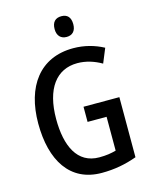

<svg xmlns="http://www.w3.org/2000/svg" viewBox="-134 -1006 872 1102"><g transform="rotate(-15 301.5 -454.5)"><path d="M339 -919C304 -919 283 -899 283 -857C283 -817 305 -796 339 -796C373 -796 394 -817 394 -857C394 -899 374 -919 339 -919ZM328 -384V-294H441V-93C412 -85 383 -80 341 -80C210 -80 158 -197 158 -356C158 -536 233 -635 358 -635C409 -635 458 -619 501 -594L536 -679C484 -707 423 -724 357 -724C158 -724 52 -577 52 -358C52 -139 143 10 332 10C409 10 475 -3 541 -27V-384Z"/></g></svg>

Font: Noto Sans Tamil Condensed Medium
Style: Regular
Weight: 500
Width: 3
Designer: Jelle Bosma - Monotype Design Team
Foundry: Monotype Imaging Inc.
Version: Version 2.004